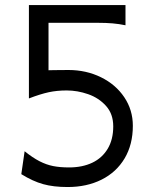

<svg xmlns="http://www.w3.org/2000/svg" viewBox="-20 -733 620 765"><path d="M95.2 -712.9H480V-632.3Q454.1 -637.7 428.5 -639.9Q402.8 -642.1 370.1 -642.1H173.3V-453.1L195.8 -453.6L252.9 -454.1Q323.2 -454.1 382.1 -425.3Q440.9 -396.5 475.1 -345.7Q509.3 -294.9 509.3 -231.9Q509.3 -157.2 476.6 -102.1Q443.8 -46.9 384.8 -17.3Q325.7 12.2 249.5 12.2Q192.9 12.2 151.9 0.7Q110.8 -10.7 64.9 -39.1L78.1 -130.4Q110.4 -104.5 137.5 -90.6Q164.6 -76.7 191.9 -71.3Q219.2 -65.9 255.4 -65.9Q308.1 -65.9 347.7 -84.7Q387.2 -103.5 409.2 -140.4Q431.2 -177.2 431.2 -229.5Q431.2 -278.8 402.6 -310.8Q374 -342.8 331.3 -357.7Q288.6 -372.6 245.6 -372.6Q207 -372.6 174.1 -365.5Q141.1 -358.4 95.2 -340.8Z"/></svg>

Font: Lesson One Light
Style: Regular
Weight: 300
Designer: But Ko, Victor Gaultney, Annie Olsen, Julie Remington, Don Collingsworth, Eric Hays, Becca Hirsbrunner
Version: Version 1.100